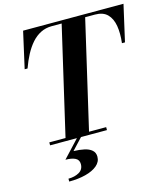

<svg xmlns="http://www.w3.org/2000/svg" viewBox="-141 -859 1071 1223"><g transform="rotate(-15 394.5 -248.0)"><path d="M206.5 0 380.5 -750H535.5L361.5 0ZM104 0V-19.5H479V0ZM73 -510 127 -750H789L734.5 -510H714.5Q722 -573.5 713.8 -623.2Q705.5 -673 677.2 -701.8Q649 -730.5 595.5 -730.5H310.5Q270.5 -730.5 237.5 -714Q204.5 -697.5 178 -667.5Q151.5 -637.5 130.2 -597.5Q109 -557.5 92 -510ZM162 254.5V235.5Q204 235.5 233.2 218.5Q262.5 201.5 262.5 165.5Q262.5 137.5 239 125.8Q215.5 114 174.5 114L285.5 -5H312.5L238.5 74Q278 75 309 81.8Q340 88.5 358.2 104.5Q376.5 120.5 376.5 147.5Q376.5 181.5 348 205.5Q319.5 229.5 271 242Q222.5 254.5 162 254.5Z"/></g></svg>

Font: Bodoni Moda 11pt
Style: Bold Italic
Weight: 700
Italic angle: -13°
Designer: Owen Earl
Foundry: indestructible type
Version: Version 2.004